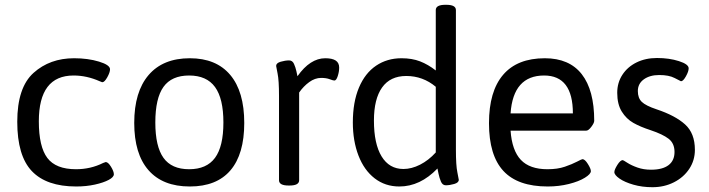

<svg xmlns="http://www.w3.org/2000/svg" viewBox="-20 -772 2957 801"><path d="M52 -264Q52 -407 120 -468Q188 -529 289 -529Q347 -529 393 -515Q439 -501 439 -483Q439 -470 427.5 -449.5Q416 -429 407 -429Q405 -429 402.5 -430.5Q400 -432 396 -433Q342 -457 287 -457Q142 -457 142 -266Q142 -160 177.5 -113Q213 -66 297 -66Q358 -66 410 -92L421 -96Q431 -96 443 -76.5Q455 -57 455 -45Q455 -33 433.5 -21.5Q412 -10 376 -2Q340 6 298 6Q174 6 113 -58Q52 -122 52 -264Z M540 -259Q540 -389 600 -459Q660 -529 772 -529Q882 -529 940.5 -459.5Q999 -390 999 -259Q999 -129 941.5 -61.5Q884 6 772 6Q659 6 599.5 -62Q540 -130 540 -259ZM912 -261Q912 -361 877 -409Q842 -457 769 -457Q696 -457 662 -409.5Q628 -362 628 -261Q628 -161 662 -113.5Q696 -66 769 -66Q842 -66 877 -113.5Q912 -161 912 -261Z M1144 -20V-371Q1144 -437 1138 -465.5Q1132 -494 1132 -497Q1132 -509 1151 -514.5Q1170 -520 1186 -520Q1200 -520 1206.5 -505.5Q1213 -491 1216.5 -475Q1220 -459 1221 -454Q1274 -529 1337 -529Q1366 -529 1380.5 -519.5Q1395 -510 1395 -490Q1395 -473 1389 -454.5Q1383 -436 1375 -436Q1370 -436 1355.5 -441.5Q1341 -447 1320 -447Q1294 -447 1270 -429.5Q1246 -412 1228 -386V-20Q1228 2 1188 2H1184Q1144 2 1144 -20Z M1452 -261Q1452 -346 1477.5 -406.5Q1503 -467 1549 -498Q1595 -529 1655 -529Q1699 -529 1732.5 -516Q1766 -503 1798 -478V-730Q1798 -752 1838 -752H1842Q1882 -752 1882 -730V-148Q1882 -82 1888 -53.5Q1894 -25 1894 -22Q1894 -10 1875 -4.5Q1856 1 1840 1Q1826 1 1819.5 -14.5Q1813 -30 1809.5 -47Q1806 -64 1805 -69Q1733 6 1646 6Q1587 6 1543 -28Q1499 -62 1475.5 -123Q1452 -184 1452 -261ZM1798 -136V-410Q1744 -455 1675 -455Q1608 -455 1574 -407Q1540 -359 1540 -269Q1540 -172 1572 -119.5Q1604 -67 1663 -67Q1697 -67 1732.5 -85Q1768 -103 1798 -136Z M2020 -258Q2020 -391 2079 -460Q2138 -529 2253 -529Q2355 -529 2407 -462.5Q2459 -396 2459 -268Q2459 -259 2447 -243Q2435 -227 2426 -227H2110Q2116 -144 2153 -105Q2190 -66 2264 -66Q2306 -66 2336.5 -76.5Q2367 -87 2387 -97.5Q2407 -108 2410 -108Q2420 -108 2432.5 -88Q2445 -68 2445 -58Q2445 -46 2420 -30.5Q2395 -15 2353.5 -4.5Q2312 6 2265 6Q2140 6 2080 -59Q2020 -124 2020 -258ZM2370 -299Q2370 -457 2250 -457Q2121 -457 2110 -299Z M2543 -54Q2543 -64 2555.5 -84Q2568 -104 2578 -104Q2580 -104 2597 -93Q2614 -82 2639.5 -73Q2665 -64 2696 -64Q2744 -64 2769 -83Q2794 -102 2794 -138Q2794 -174 2769.5 -193Q2745 -212 2694 -229Q2651 -243 2622 -259.5Q2593 -276 2574 -306.5Q2555 -337 2555 -385Q2555 -427 2576.5 -460Q2598 -493 2635.5 -511.5Q2673 -530 2721 -530Q2772 -530 2812.5 -517Q2853 -504 2853 -487Q2853 -474 2841.5 -453.5Q2830 -433 2821 -433Q2818 -434 2794.5 -446.5Q2771 -459 2730 -459Q2691 -459 2666 -441Q2641 -423 2641 -392Q2641 -363 2657.5 -347Q2674 -331 2719 -316Q2797 -290 2838 -253Q2879 -216 2879 -147Q2879 -103 2855.5 -67.5Q2832 -32 2791.5 -11.5Q2751 9 2702 9Q2659 9 2622.5 -1.5Q2586 -12 2564.5 -27Q2543 -42 2543 -54Z"/></svg>

Font: Asap-Regular
Style: Regular
Weight: 400
Designer: Pablo Cosgaya
Foundry: Omnibus-Type
Version: Version 2.000; ttfautohint (v1.8)